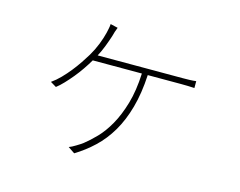

<svg xmlns="http://www.w3.org/2000/svg" viewBox="-93 -741 1187 948"><g transform="rotate(15 500.0 -266.5)"><path d="M776 -432Q792 -432 810 -432.5Q828 -433 844 -435V-400Q828 -401 809.5 -401.5Q791 -402 776 -402H605Q600 -308 579.5 -234.5Q559 -161 526 -105Q493 -49 449 -7.5Q405 34 354 65L320 42Q326 40 335 35.5Q344 31 353.5 25Q363 19 372 13.5Q381 8 387 3Q414 -18 445.5 -50.5Q477 -83 504.5 -131.5Q532 -180 551.5 -246.5Q571 -313 575 -402H324Q310 -378 292.5 -352.5Q275 -327 256 -304Q237 -281 218 -261Q199 -241 182 -228L152 -246Q175 -262 197 -284.5Q219 -307 238.5 -331.5Q258 -356 274.5 -380.5Q291 -405 303 -425Q322 -457 335 -490Q348 -523 355 -552Q357 -562 359.5 -573Q362 -584 363 -598L401 -589Q396 -577 392.5 -566Q389 -555 386 -543Q378 -518 366.5 -488Q355 -458 341 -432Z"/></g></svg>

Font: SpoqaHanSansJP-Thin
Style: Regular
Weight: 250
Designer: [Source Han Sans]
Ryoko NISHIZUKA  (kana & ideographs); Paul D. Hunt (Latin, Greek & Cyrillic); Wenlong ZHANG  (bopomofo
Foundry: Spoqa (http://bi.spoqa.com)
Version: Version 1.002.20150607